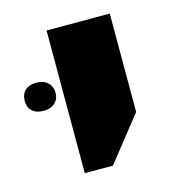

<svg xmlns="http://www.w3.org/2000/svg" viewBox="-126 -696 509 556"><g transform="rotate(-15 129.0 -418.0)"><path d="M62 -204.6V-632.3H251.5V-337.4L146.5 -204.6ZM-51.8 -451.7Q-51.8 -471.7 -39.6 -482.9Q-27.3 -494.1 -6.1 -494.1Q15.1 -494.1 27.8 -482.4Q40.5 -470.7 40.5 -451.7Q40.5 -432.6 27.8 -421.1Q15.1 -409.7 -6.3 -409.7Q-27.8 -409.7 -39.8 -420.7Q-51.8 -431.6 -51.8 -451.7Z"/></g></svg>

Font: Open Sans Hebrew Extra Bold
Style: Regular
Weight: 800
Foundry: Ascender Corporation, Yanek Iontef
Version: Version 2.001;PS 002.001;hotconv 1.0.70;makeotf.lib2.5.58329